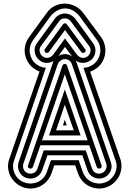

<svg xmlns="http://www.w3.org/2000/svg" viewBox="-20 -946 730 1093"><path d="M349 -264 360 -232H338ZM299 -204H400L349 -350ZM389 -581Q383 -598 367.5 -605.5Q352 -613 335 -607Q327 -603 319.5 -596.5Q312 -590 309 -581L113 -14Q108 3 115 18.5Q122 34 139 40Q156 46 172 38.5Q188 31 193 14L229 -90H468L504 14Q510 31 525.5 38.5Q541 46 558 40Q575 34 582.5 18.5Q590 3 585 -14ZM349 -437 439 -175H259ZM558 -5Q562 9 549 13Q544 15 538.5 12.5Q533 10 531 5L488 -119H210L167 5Q165 10 159.5 12.5Q154 15 149 13Q135 9 140 -5L335 -571Q340 -584 350 -582Q360 -580 362 -571ZM219 -147H479L349 -523ZM213 -684Q203 -670 206 -652.5Q209 -635 223 -625Q237 -614 254 -617Q271 -620 282 -634L350 -727L419 -634Q430 -620 447 -617Q464 -614 478 -625Q492 -635 495 -652.5Q498 -670 487 -684L384 -823Q370 -842 348 -841.5Q326 -841 316 -824ZM338 -807Q349 -820 361 -807L464 -667Q473 -656 461 -647Q456 -644 450.5 -645Q445 -646 442 -651L350 -775L259 -651Q251 -640 239 -647Q234 -651 233.5 -656.5Q233 -662 236 -667ZM247 -874Q266 -900 293.5 -913Q321 -926 350 -925.5Q379 -925 406.5 -911.5Q434 -898 454 -872L556 -734Q571 -713 576.5 -688Q582 -663 578.5 -639Q575 -615 562 -593Q549 -571 528 -556Q512 -544 493 -538L665 -41Q673 -16 671 9Q669 34 658.5 55.5Q648 77 629.5 94Q611 111 586 120Q561 129 536 127Q511 125 489 114.5Q467 104 450 85Q433 66 424 41L408 -5H289L273 41Q264 66 247 85Q230 104 208.5 114.5Q187 125 162 127Q137 129 112 120Q87 111 68.5 94Q50 77 39 55.5Q28 34 26 9Q24 -16 33 -41L205 -539Q197 -542 189 -546Q181 -550 173 -556Q152 -571 139 -593Q126 -615 122 -639Q118 -663 124 -688Q130 -713 145 -734ZM168 -717Q156 -700 151.5 -681Q147 -662 150 -643.5Q153 -625 162.5 -608Q172 -591 189 -579Q212 -562 241 -560L60 -32Q53 -13 54.5 6.5Q56 26 64 43Q72 60 86.5 73.5Q101 87 121 93Q140 100 160 98.5Q180 97 197 89Q214 81 227 66.5Q240 52 247 32L270 -34H428L451 32Q458 52 471 66.5Q484 81 501 89Q518 97 537.5 98.5Q557 100 577 93Q596 87 610.5 73.5Q625 60 633.5 43Q642 26 643.5 6.5Q645 -13 638 -32L455 -560Q484 -560 511 -579Q527 -591 537 -608Q547 -625 550 -643.5Q553 -662 549 -681Q545 -700 533 -717L431 -856Q415 -875 395.5 -886Q376 -897 355 -898Q334 -899 312 -889Q290 -879 270 -857ZM293 -841Q304 -855 319 -862Q334 -869 349.5 -869Q365 -869 380.5 -861.5Q396 -854 408 -840L510 -700Q527 -677 522.5 -648Q518 -619 495 -602Q475 -588 451.5 -588Q428 -588 410 -602L416 -590L611 -23Q621 5 608 31Q595 57 567 67Q540 76 513.5 63.5Q487 51 478 23L449 -62H250L220 23Q210 51 184 63.5Q158 76 130 67Q102 57 89.5 31Q77 5 86 -23L280 -585Q281 -589 282 -592Q283 -595 285 -599Q267 -588 245 -588Q223 -588 206 -602Q183 -619 178 -648Q173 -677 190 -700ZM326 -634Q362 -645 391 -624L350 -679L313 -628Z"/></svg>

Font: Zschusch
Style: Regular
Weight: 400
Designer: Peter Wiegel
Foundry: Peter Wiegel